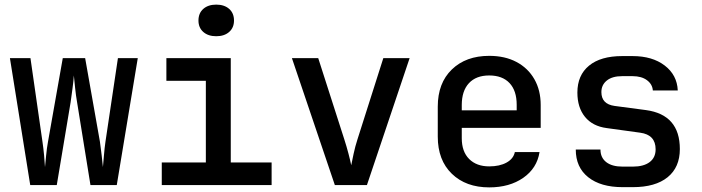

<svg xmlns="http://www.w3.org/2000/svg" viewBox="-20 -802 3040 832"><path d="M111 0 23 -550H112L164 -188Q168 -161 171 -129.5Q174 -98 175 -78Q177 -98 180 -129.5Q183 -161 188 -188L252 -550H349L413 -188Q417 -161 420.5 -129.5Q424 -98 426 -78Q428 -98 430.5 -129.5Q433 -161 437 -188L491 -550H577L486 0H372L314 -359Q309 -387 305.5 -421Q302 -455 300 -475Q299 -455 294.5 -421Q290 -387 286 -359L226 0Z M681 0V-98H872V-452H701V-550H980V-98H1157V0ZM917 -645Q882 -645 861 -663.5Q840 -682 840 -713Q840 -745 861 -763.5Q882 -782 917 -782Q952 -782 973 -763.5Q994 -745 994 -713Q994 -682 973 -663.5Q952 -645 917 -645Z M1431 0 1245 -550H1359L1472 -198Q1482 -167 1490 -136.5Q1498 -106 1502 -86Q1506 -106 1512.5 -136.5Q1519 -167 1529 -198L1641 -550H1755L1570 0Z M2100 10Q1999 10 1938 -49Q1877 -108 1877 -210V-340Q1877 -442 1938 -501Q1999 -560 2100 -560Q2168 -560 2218 -533.5Q2268 -507 2295.5 -459Q2323 -411 2323 -347V-248H1981V-203Q1981 -145 2013 -113Q2045 -81 2100 -81Q2145 -81 2175 -97.5Q2205 -114 2211 -143H2318Q2307 -73 2247.5 -31.5Q2188 10 2100 10ZM1981 -347V-324H2219V-348Q2219 -409 2188 -442Q2157 -475 2100 -475Q2043 -475 2012 -441.5Q1981 -408 1981 -347Z M2678 9Q2583 9 2529 -34Q2475 -77 2475 -154H2582Q2582 -119 2607 -99.5Q2632 -80 2678 -80H2722Q2769 -80 2795 -99.5Q2821 -119 2821 -155Q2821 -218 2754 -227L2609 -247Q2548 -255 2515 -295.5Q2482 -336 2482 -401Q2482 -476 2532.5 -517.5Q2583 -559 2676 -559H2721Q2807 -559 2860.5 -518Q2914 -477 2917 -410H2809Q2807 -437 2783.5 -454.5Q2760 -472 2721 -472H2676Q2633 -472 2609.5 -453Q2586 -434 2586 -403Q2586 -351 2643 -343L2779 -325Q2926 -305 2926 -156Q2926 -77 2873 -34Q2820 9 2722 9Z"/></svg>

Font: JetBrains Mono NL SemiBold
Style: Regular
Weight: 600
Designer: Philipp Nurullin, Konstantin Bulenkov
Foundry: JetBrains
Version: Version 2.304; ttfautohint (v1.8.4.7-5d5b)